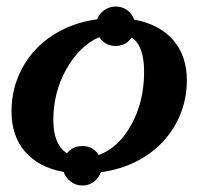

<svg xmlns="http://www.w3.org/2000/svg" viewBox="-20 -527 632 594"><path d="M234.9 46.9Q214.8 46.9 199 34.9Q183.1 22.9 176.8 4.9Q100.6 -8.8 58.1 -57.1Q15.6 -105.5 15.6 -182.6Q15.6 -253.9 48.3 -315.4Q81.1 -377 141.4 -416.7Q201.7 -456.5 280.3 -467.3Q287.1 -484.4 302.7 -495.6Q318.4 -506.8 337.9 -506.8Q357.9 -506.8 373.3 -495.6Q388.7 -484.4 395 -466.3Q473.1 -452.1 515.6 -403.1Q558.1 -354 558.1 -278.8Q558.1 -207 524.9 -145.5Q491.7 -84 431.2 -44.4Q370.6 -4.9 292 5.9Q285.6 23.4 270.5 35.2Q255.4 46.9 234.9 46.9ZM337.9 -384.8Q305.2 -384.8 287.1 -412.1Q226.6 -385.7 185.8 -314Q145 -242.2 145 -155.8Q145 -80.6 187 -52.7Q205.1 -75.2 234.9 -75.2Q267.6 -75.2 285.6 -47.4Q347.2 -70.3 386.5 -141.6Q425.8 -212.9 425.8 -305.2Q425.8 -386.2 387.2 -410.6Q368.7 -384.8 337.9 -384.8Z"/></svg>

Font: Tinos
Style: Bold Italic
Weight: 700
Italic angle: -16.333°
Designer: Steve Matteson
Foundry: Monotype Imaging Inc.
Version: Version 1.23